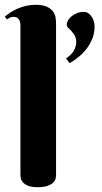

<svg xmlns="http://www.w3.org/2000/svg" viewBox="-24 -780 428 808"><path d="M211.9 -43Q211.9 -36.6 209.7 -27.8Q207.5 -19 199.5 -11.2Q191.4 -3.4 176 2.2Q160.6 7.8 134.8 7.8Q108.9 7.8 94.2 1.7Q79.6 -4.4 72.5 -12.7Q65.4 -21 63.7 -29.8Q62 -38.6 62 -43.9V-673.8Q62 -688 55.4 -698.5Q48.8 -709 33.2 -709Q24.9 -709 18.8 -706.3Q12.7 -703.6 5.9 -698.2L-3.9 -710Q7.3 -719.2 21 -728.3Q34.7 -737.3 51 -744.1Q67.4 -751 85.9 -755.4Q104.5 -759.8 125 -759.8Q156.7 -759.8 174.3 -751.2Q191.9 -742.7 200.2 -730.2Q208.5 -717.8 210.2 -703.9Q211.9 -689.9 211.9 -679.2ZM253.9 -534.2Q279.3 -551.3 288.1 -569.3Q296.9 -587.4 296.9 -604Q296.9 -622.6 286.1 -637.5Q275.4 -652.3 262.7 -663.1Q256.8 -670.4 256.8 -676.8Q256.8 -685.5 262.7 -695.1Q268.6 -704.6 278.1 -712.2Q287.6 -719.7 300.3 -724.9Q313 -730 327.1 -730Q340.3 -730 349.1 -723.4Q357.9 -716.8 363.5 -707.3Q369.1 -697.8 371.6 -687Q374 -676.3 374 -668Q374 -643.6 366 -621.3Q357.9 -599.1 343.8 -579.3Q329.6 -559.6 310.3 -543.2Q291 -526.9 269 -514.2Z"/></svg>

Font: Berkshire Swash
Style: Regular
Weight: 400
Designer: Astigmatic (AOETI)
Foundry: Astigmatic (AOETI)
Version: Version 1.001